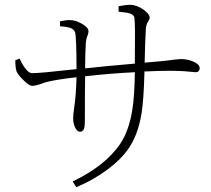

<svg xmlns="http://www.w3.org/2000/svg" viewBox="-20 -760 883 803"><path d="M299 23C349 2 394 -24 435 -55C470 -82 496 -108 515 -135C543 -174 562 -224 572 -286C578 -323 582 -379 584 -454C584 -457 584 -460 584 -461C624 -463 660 -464 692 -464C718 -464 746 -463 775 -460C786 -459 794 -458 798 -458C809 -458 815 -464 815 -475C815 -486 806 -495 787 -503C771 -510 754 -513 737 -513C732 -513 723 -512 712 -511C678 -506 636 -502 585 -498C586 -557 588 -604 590 -639C591 -652 594 -662 600 -671C604 -676 606 -682 606 -687C606 -696 597 -707 580 -720C561 -733 542 -740 523 -740C513 -740 497 -738 476 -734V-711C498 -709 513 -707 522 -704C535 -700 541 -694 542 -686C545 -664 545 -607 544 -514C544 -505 544 -499 544 -494C450 -486 381 -479 336 -474C336 -513 337 -549 339 -581C340 -592 342 -602 346 -611C349 -618 350 -624 350 -630C350 -640 341 -650 322 -661C304 -671 288 -676 273 -676C260 -676 246 -674 231 -671V-650C251 -649 266 -646 275 -643C285 -639 291 -633 294 -625C298 -609 300 -558 300 -471C296 -470 290 -470 281 -469C193 -459 137 -454 114 -454C99 -454 81 -474 62 -515L44 -508C44 -487 46 -471 49 -462C54 -451 64 -438 79 -424C94 -409 106 -401 115 -401C124 -401 137 -404 154 -410C165 -414 173 -417 179 -418C208 -425 248 -431 300 -437C299 -392 296 -348 290 -307C287 -288 286 -275 286 -266C286 -253 288 -241 293 -229C299 -216 306 -209 315 -209C322 -209 328 -213 331 -221C334 -228 335 -242 335 -261C335 -329 335 -389 336 -441C415 -450 484 -455 544 -458C543 -393 540 -339 533 -298C524 -243 508 -197 485 -162C444 -99 377 -46 284 -1Z"/></svg>

Font: AllPunType ExtraLight
Style: Regular
Weight: 280
Version: 1.0